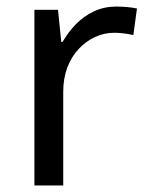

<svg xmlns="http://www.w3.org/2000/svg" viewBox="-20 -566 453 586"><path d="M335 -546Q350 -546 367.5 -544.5Q385 -543 398 -540L387 -459Q374 -462 358.5 -464Q343 -466 329 -466Q298 -466 270 -453Q242 -440 220 -416.5Q198 -393 185.5 -360Q173 -327 173 -286V0H85V-536H157L167 -438H171Q188 -468 212 -492.5Q236 -517 267 -531.5Q298 -546 335 -546Z"/></svg>

Font: lkannada15
Style: Book
Weight: 400
Designer: Jelle Bosma - Monotype Design Team
Foundry: Monotype Imaging Inc.
Version: Version 2.003